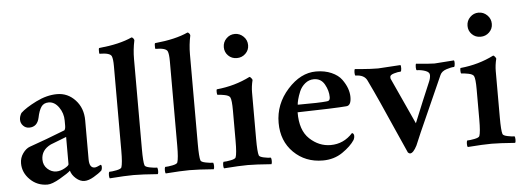

<svg xmlns="http://www.w3.org/2000/svg" viewBox="-47 -807 2579 945"><g transform="rotate(-5 1242.5 -334.0)"><path d="M202.1 -52.7Q222.7 -52.7 243.7 -64.5Q264.6 -76.2 264.6 -83V-217.8Q193.4 -190.4 186.5 -187.5Q138.7 -164.1 138.7 -117.2Q138.7 -88.9 158.2 -70.8Q177.7 -52.7 202.1 -52.7ZM238.3 -431.6Q291 -431.6 328.1 -391.6Q365.2 -351.6 365.2 -291V-98.6Q365.2 -55.7 391.6 -55.7Q400.4 -55.7 421.9 -66.4Q426.8 -65.4 426.8 -54.7Q426.8 -44.9 422.9 -38.1Q408.2 -24.4 382.3 -9.3Q356.4 5.9 335.9 5.9Q314.5 5.9 294.4 -11.7Q274.4 -29.3 268.6 -50.8Q256.8 -39.1 216.3 -15.6Q175.8 7.8 153.3 7.8Q102.5 7.8 67.4 -26.9Q32.2 -61.5 32.2 -107.4Q32.2 -134.8 47.9 -156.7Q63.5 -178.7 83 -185.5Q165 -213.9 258.8 -251Q264.6 -257.8 264.6 -273.4V-298.8Q264.6 -335 243.7 -364.7Q222.7 -394.5 193.4 -394.5Q168.9 -394.5 156.7 -376.5Q144.5 -358.4 137.7 -324.2Q127.9 -279.3 87.9 -279.3Q70.3 -279.3 58.1 -292Q45.9 -304.7 45.9 -322.3Q45.9 -337.9 55.7 -354.5Q80.1 -377.9 133.8 -404.8Q187.5 -431.6 238.3 -431.6Z M529.3 -544.9Q529.3 -580.1 523.4 -593.8Q515.6 -611.3 463.9 -611.3Q462.9 -611.3 462.4 -618.2Q461.9 -625 462.4 -631.8Q462.9 -638.7 464.8 -639.6Q566.4 -649.4 627.9 -677.7Q631.8 -677.7 636.2 -672.4Q640.6 -667 640.6 -662.1Q630.9 -617.2 630.9 -570.3V-127Q630.9 -62.5 636.7 -44.9Q639.6 -37.1 661.6 -32.7Q683.6 -28.3 698.2 -28.3Q701.2 -23.4 701.2 -11.7Q701.2 0 698.2 3.9Q620.1 -2 579.1 -2Q539.1 -2 460.9 3.9Q458 0 458 -11.7Q458 -23.4 460.9 -28.3Q474.6 -28.3 497.1 -32.7Q519.5 -37.1 522.5 -44.9Q529.3 -65.4 529.3 -127Z M805.7 -544.9Q805.7 -580.1 799.8 -593.8Q792 -611.3 740.2 -611.3Q739.3 -611.3 738.8 -618.2Q738.3 -625 738.8 -631.8Q739.3 -638.7 741.2 -639.6Q842.8 -649.4 904.3 -677.7Q908.2 -677.7 912.6 -672.4Q917 -667 917 -662.1Q907.2 -617.2 907.2 -570.3V-127Q907.2 -62.5 913.1 -44.9Q916 -37.1 938 -32.7Q960 -28.3 974.6 -28.3Q977.5 -23.4 977.5 -11.7Q977.5 0 974.6 3.9Q896.5 -2 855.5 -2Q815.4 -2 737.3 3.9Q734.4 0 734.4 -11.7Q734.4 -23.4 737.3 -28.3Q751 -28.3 773.4 -32.7Q795.9 -37.1 798.8 -44.9Q805.7 -65.4 805.7 -127Z M1195.3 -309.6V-127Q1195.3 -62.5 1201.2 -44.9Q1204.1 -37.1 1225.1 -32.7Q1246.1 -28.3 1259.8 -28.3Q1262.7 -23.4 1262.7 -11.7Q1262.7 0 1259.8 3.9Q1181.6 -2 1143.6 -2Q1103.5 -2 1025.4 3.9Q1022.5 0 1022.5 -11.7Q1022.5 -23.4 1025.4 -28.3Q1039.1 -28.3 1061.5 -32.7Q1084 -37.1 1086.9 -44.9Q1093.8 -62.5 1093.8 -127V-275.4Q1093.8 -327.1 1086.9 -340.8Q1082 -350.6 1060.1 -355Q1038.1 -359.4 1024.4 -359.4Q1022.5 -361.3 1022 -373Q1021.5 -384.8 1024.4 -386.7Q1114.3 -395.5 1189.5 -433.6Q1193.4 -432.6 1198.2 -426.3Q1203.1 -419.9 1203.1 -417Q1195.3 -385.7 1195.3 -356.4ZM1076.2 -589.8Q1076.2 -615.2 1093.8 -632.8Q1111.3 -650.4 1135.7 -650.4Q1160.2 -650.4 1178.2 -632.8Q1196.3 -615.2 1196.3 -589.8Q1196.3 -565.4 1178.7 -548.3Q1161.1 -531.2 1135.7 -531.2Q1110.4 -531.2 1093.3 -548.3Q1076.2 -565.4 1076.2 -589.8Z M1414.1 -276.4Q1523.4 -276.4 1556.6 -280.3Q1574.2 -280.3 1574.2 -299.8Q1574.2 -332 1556.6 -363.3Q1539.1 -394.5 1503.9 -394.5Q1479.5 -394.5 1460.4 -378.9Q1441.4 -363.3 1432.1 -341.3Q1422.9 -319.3 1418.5 -301.8Q1414.1 -284.2 1414.1 -276.4ZM1410.2 -239.3Q1409.2 -150.4 1455.1 -107.4Q1501 -64.5 1558.6 -64.5Q1623 -64.5 1668 -114.3Q1677.7 -111.3 1677.7 -98.6Q1677.7 -89.8 1672.9 -80.1Q1653.3 -49.8 1611.3 -21Q1569.3 7.8 1513.7 7.8Q1427.7 7.8 1370.1 -48.8Q1312.5 -105.5 1312.5 -195.3Q1312.5 -288.1 1377 -359.9Q1441.4 -431.6 1517.6 -431.6Q1560.5 -431.6 1593.8 -417Q1627 -402.3 1643.6 -379.4Q1660.2 -356.4 1668 -334.5Q1675.8 -312.5 1675.8 -292Q1675.8 -249 1651.4 -248Q1595.7 -243.2 1410.2 -239.3Z M1824.2 -419.9Q1825.2 -419.9 1934.6 -426.8Q1937.5 -422.9 1937 -409.7Q1936.5 -396.5 1932.6 -394.5Q1919.9 -394.5 1899.9 -388.7Q1879.9 -382.8 1879.9 -373Q1879.9 -365.2 1880.9 -363.3L1985.4 -134.8Q2032.2 -250 2067.4 -332Q2075.2 -349.6 2075.2 -365.2Q2075.2 -379.9 2054.2 -387.2Q2033.2 -394.5 2012.7 -394.5Q2008.8 -395.5 2008.8 -409.2Q2008.8 -422.9 2011.7 -426.8Q2080.1 -419.9 2102.5 -419.9Q2103.5 -419.9 2199.2 -426.8Q2202.1 -421.9 2201.2 -409.7Q2200.2 -397.5 2197.3 -394.5Q2182.6 -394.5 2158.7 -386.7Q2134.8 -378.9 2127 -361.3Q2116.2 -335.9 2055.2 -200.2Q1994.1 -64.5 1978.5 -25.4Q1960 10.7 1944.3 10.7Q1939.5 10.7 1933.6 4.9Q1912.1 -42 1879.4 -116.7Q1846.7 -191.4 1819.8 -251Q1793 -310.5 1766.6 -365.2Q1752.9 -394.5 1709 -394.5Q1706.1 -398.4 1706.1 -409.7Q1706.1 -420.9 1709 -426.8Q1719.7 -425.8 1742.7 -423.8Q1765.6 -421.9 1786.1 -420.9Q1806.6 -419.9 1824.2 -419.9Z M2399.4 -309.6V-127Q2399.4 -62.5 2405.3 -44.9Q2408.2 -37.1 2429.2 -32.7Q2450.2 -28.3 2463.9 -28.3Q2466.8 -23.4 2466.8 -11.7Q2466.8 0 2463.9 3.9Q2385.7 -2 2347.7 -2Q2307.6 -2 2229.5 3.9Q2226.6 0 2226.6 -11.7Q2226.6 -23.4 2229.5 -28.3Q2243.2 -28.3 2265.6 -32.7Q2288.1 -37.1 2291 -44.9Q2297.9 -62.5 2297.9 -127V-275.4Q2297.9 -327.1 2291 -340.8Q2286.1 -350.6 2264.2 -355Q2242.2 -359.4 2228.5 -359.4Q2226.6 -361.3 2226.1 -373Q2225.6 -384.8 2228.5 -386.7Q2318.4 -395.5 2393.6 -433.6Q2397.5 -432.6 2402.3 -426.3Q2407.2 -419.9 2407.2 -417Q2399.4 -385.7 2399.4 -356.4ZM2280.3 -589.8Q2280.3 -615.2 2297.9 -632.8Q2315.4 -650.4 2339.8 -650.4Q2364.3 -650.4 2382.3 -632.8Q2400.4 -615.2 2400.4 -589.8Q2400.4 -565.4 2382.8 -548.3Q2365.2 -531.2 2339.8 -531.2Q2314.5 -531.2 2297.4 -548.3Q2280.3 -565.4 2280.3 -589.8Z"/></g></svg>

Font: Crimson
Style: Semibold
Weight: 600
Version: Version 0.8